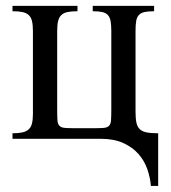

<svg xmlns="http://www.w3.org/2000/svg" viewBox="-20 -467 574 646"><path d="M487.8 158.7Q485.4 130.4 475.6 102.1Q465.8 73.7 445.8 51Q425.8 28.3 394.5 14.2Q363.3 0 318.8 0H22V-18.6Q42 -18.6 55.2 -21.5Q68.4 -24.4 76.4 -31.7Q84.5 -39.1 87.6 -51.8Q90.8 -64.5 90.8 -84.5V-362.8Q90.8 -383.3 87.6 -396.2Q84.5 -409.2 76.4 -416.5Q68.4 -423.8 55.2 -426.5Q42 -429.2 22 -429.2V-447.3H240.7V-429.2Q220.7 -429.2 207.5 -426.5Q194.3 -423.8 186.5 -416.5Q178.7 -409.2 175.5 -396.2Q172.4 -383.3 172.4 -362.8V-98.1Q172.4 -74.7 173.3 -62Q174.3 -49.3 180.2 -43.5Q186 -37.6 198.7 -36.6Q211.4 -35.6 234.9 -35.6H292Q315.4 -35.6 328.1 -36.6Q340.8 -37.6 346.7 -43.5Q352.5 -49.3 353.5 -62Q354.5 -74.7 354.5 -98.1V-362.8Q354.5 -383.3 352.1 -396.2Q349.6 -409.2 342.8 -416.5Q335.9 -423.8 323.7 -426.5Q311.5 -429.2 292 -429.2V-447.3H498.5V-429.2Q478.5 -429.2 466.3 -426.5Q454.1 -423.8 447.3 -416.5Q440.4 -409.2 438.2 -396.2Q436 -383.3 436 -362.8V-90.8Q436 -68.4 439 -54.4Q441.9 -40.5 450.2 -32.5Q458.5 -24.4 473.4 -21.5Q488.3 -18.6 512.2 -18.6V158.7Z"/></svg>

Font: Doulos SIL Cyr
Style: Regular
Weight: 400
Designer: Walt Agee, Victor Gaultney, Peter Martin, Debbi Hosken, Becca Hirsbrunner
Foundry: SIL International
Version: Version 5.000